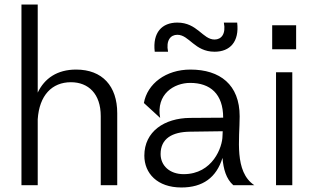

<svg xmlns="http://www.w3.org/2000/svg" viewBox="-20 -820 1388 850"><path d="M294 -456C371 -456 426 -405 426 -306V0H499V-319C499 -439 433 -512 317 -512C233 -512 177 -473 147 -410V-800H75V0H147V-292C154 -398 210 -456 294 -456Z M822 -453C911 -453 968 -404 968 -299L821 -298C708 -297 619 -238 619 -131C619 -53 676 10 783 10C878 10 938 -34 965 -121C969 -72 981 -28 1013 0H1106C1016 -60 1041 -205 1041 -305C1041 -445 954 -512 823 -512C714 -512 632 -449 617 -364L689 -298C670 -403 750 -453 822 -453ZM765 -666C818 -666 841 -591 930 -591C998 -591 1040 -635 1030 -720H971C981 -670 960 -645 930 -645C877 -645 854 -720 765 -720C697 -720 655 -676 665 -591H724C714 -641 735 -666 765 -666ZM691 -138C691 -207 743 -236 821 -237L966 -239L965 -218C965 -170 922 -49 793 -49C731 -49 691 -87 691 -138Z M1202 0H1274V-500H1202ZM1185 -602H1291V-708H1185Z"/></svg>

Font: Absans
Style: Regular
Weight: 400
Designer: Valerio Monopoli
Version: Version 1.200;Glyphs 3.2 (3217)